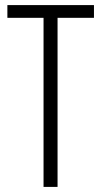

<svg xmlns="http://www.w3.org/2000/svg" viewBox="-20 -734 399 754"><path d="M206 0V-664H349V-714H9V-664H151V0Z"/></svg>

Font: Noto Sans Arabic ExtCond Light
Style: Regular
Weight: 300
Width: 2
Designer: Monotype Design Team, Nadine Chahine, Nizar Qandah and Khaled Hosny
Foundry: Monotype Imaging Inc.
Version: Version 2.012